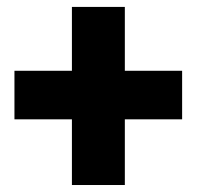

<svg xmlns="http://www.w3.org/2000/svg" viewBox="-20 -609 574 558"><path d="M342.8 -403.3H509.3V-262.2H342.8V-71.3H189V-262.2H22V-403.3H189V-588.9H342.8Z"/></svg>

Font: Roboto
Style: Regular
Weight: 900
Designer: Google
Version: Version 2.001171; 2014